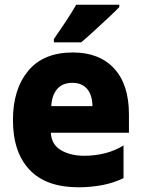

<svg xmlns="http://www.w3.org/2000/svg" viewBox="-20 -786 603 816"><path d="M314 10Q176 10 105.5 -64.5Q35 -139 35 -276Q35 -406 99.5 -484.5Q164 -563 290 -563Q402 -563 465 -495Q528 -427 528 -300V-222H196Q199 -171 239.5 -147.5Q280 -124 338 -124Q385 -124 427.5 -135Q470 -146 505 -168V-29Q462 -8 413 1Q364 10 314 10ZM373 -335Q372 -384 349.5 -409Q327 -434 288 -434Q245 -434 222.5 -407Q200 -380 198 -335ZM209 -620Q234 -656 259.5 -694.5Q285 -733 304 -766H487V-756Q470 -738 441 -711Q412 -684 381 -655.5Q350 -627 325 -606H209Z"/></svg>

Font: Noto Sans Mono SemiCondensed Black
Style: Regular
Weight: 900
Width: 4
Designer: Monotype Design Team
Foundry: Monotype Imaging Inc.
Version: Version 2.014; ttfautohint (v1.8.4.7-5d5b)